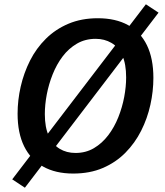

<svg xmlns="http://www.w3.org/2000/svg" viewBox="-20 -798 770 895"><path d="M660 -778 719 -739 619 -608 607 -597 217 -86 215 -79 96 77 37 38 170 -136 180 -145 556 -637 560 -647ZM321 11Q239 11 181 -21.5Q123 -54 92.5 -116Q62 -178 62 -268Q62 -331 76.5 -394.5Q91 -458 120 -515.5Q149 -573 194 -617.5Q239 -662 299.5 -687.5Q360 -713 436 -713Q519 -713 577 -681Q635 -649 665 -587Q695 -525 695 -435Q695 -373 681 -309.5Q667 -246 638 -188.5Q609 -131 564.5 -86Q520 -41 459.5 -15Q399 11 321 11ZM332 -85Q380 -85 418 -107.5Q456 -130 484.5 -167.5Q513 -205 531.5 -251.5Q550 -298 559 -346Q568 -394 568 -437Q568 -500 550 -539.5Q532 -579 499.5 -598Q467 -617 426 -617Q377 -617 338.5 -594.5Q300 -572 272 -535Q244 -498 225.5 -451.5Q207 -405 198 -357.5Q189 -310 189 -266Q189 -204 207.5 -164Q226 -124 258 -104.5Q290 -85 332 -85Z"/></svg>

Font: Bitter Thin SemiBold
Style: Italic
Weight: 600
Italic angle: -9°
Version: Version 2.002